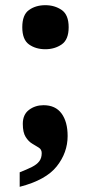

<svg xmlns="http://www.w3.org/2000/svg" viewBox="-20 -567 351 741"><path d="M56 98Q84 87 103 77.5Q122 68 131.5 55.5Q141 43 141 24Q141 10 130 3Q119 -4 104.5 -12.5Q90 -21 79 -38.5Q68 -56 68 -89Q68 -125 92 -143Q116 -161 148 -161Q194 -161 217.5 -129Q241 -97 241 -42Q241 22 199 75Q157 128 56 154ZM155 -377Q118 -377 92 -395.5Q66 -414 66 -462Q66 -510 92 -528.5Q118 -547 155 -547Q191 -547 218 -528.5Q245 -510 245 -462Q245 -414 218 -395.5Q191 -377 155 -377Z"/></svg>

Font: Noto Serif Ethiopic ExtraBold
Style: Regular
Weight: 800
Version: Version 2.102